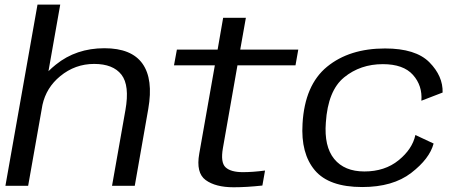

<svg xmlns="http://www.w3.org/2000/svg" viewBox="-20 -805 1982 832"><path d="M3.5 0 142.5 -785H241L190 -496.5Q204.5 -511 222 -525Q310 -596 432.5 -596Q550 -596 597.5 -529Q645 -462 622.5 -333L564 0H465.5L523.5 -328Q542.5 -435 506.2 -481.5Q470 -528 388 -528Q305.5 -528 241 -475Q180.5 -425.5 164 -350.5L102 0Z M992.5 6.5Q914 6.5 871.2 -24.8Q828.5 -56 843.5 -139.5L911 -522H734L746.5 -590H923L947 -728H1045.5L1021 -590H1272.5L1260.5 -522H1009L946 -163.5Q935 -101 957.5 -80Q980 -59 1032.5 -59Q1075.5 -59 1128.5 -66L1117 -1Q1048 6.5 992.5 6.5Z M1549.5 5.5Q1405.5 5.5 1344.2 -67.2Q1283 -140 1291 -269Q1300.5 -436.5 1397.2 -515.8Q1494 -595 1648.5 -595Q1781.5 -595 1840.8 -535Q1900 -475 1898 -404L1806 -368.5Q1811 -434 1769.5 -480.5Q1728 -527 1639 -527Q1541.5 -527 1471.2 -469.8Q1401 -412.5 1392 -274Q1384 -170.5 1428.2 -116.2Q1472.5 -62 1559 -62Q1647.5 -62 1707.2 -110.5Q1767 -159 1780 -220L1859 -183Q1841.5 -117 1762 -55.8Q1682.5 5.5 1549.5 5.5Z"/></svg>

Font: Anybody ExtraExpanded Regular
Style: Italic
Weight: 400
Width: 8
Italic angle: -10°
Designer: Tyler Finck
Foundry: Etcetera Type Company
Version: Version 1.010; ttfautohint (v1.8.3) -l 8 -r 50 -G 200 -x 14 